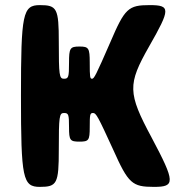

<svg xmlns="http://www.w3.org/2000/svg" viewBox="-20 -731 701 751"><path d="M565 -711C482 -711 468 -698 412 -567C355 -436 348 -423 340 -423C332 -423 331 -429 331 -486C331 -543 327 -549 291 -549C254 -549 250 -543 250 -486C250 -429 248 -423 230 -423C212 -423 210 -436 210 -567C210 -698 203 -711 136 -711C69 -711 62 -678 62 -356C62 -33 69 0 136 0C203 0 210 -13 210 -145C210 -276 212 -289 230 -289C248 -289 250 -284 250 -233C250 -182 254 -177 291 -177C327 -177 331 -182 331 -233C331 -284 332 -289 344 -289C356 -289 363 -276 423 -145C482 -13 497 0 582 0C666 0 666 -18 573 -193C479 -368 479 -401 563 -549C647 -696 648 -711 565 -711Z"/></svg>

Font: Asimov Print
Style: A
Weight: 500
Designer: Google
Version: Version 2.000980: 2014